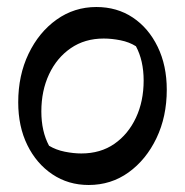

<svg xmlns="http://www.w3.org/2000/svg" viewBox="-20 -508 528 548"><path d="M233 20Q175 20 129.5 -10.5Q84 -41 58 -94Q32 -147 32 -216Q32 -293 61.5 -354.5Q91 -416 141.5 -452Q192 -488 255 -488Q314 -488 359 -458Q404 -428 430 -374.5Q456 -321 456 -252Q456 -175 426.5 -113.5Q397 -52 347 -16Q297 20 233 20ZM212 -70Q267 -70 306.5 -97.5Q346 -125 368 -172Q390 -219 390 -278Q390 -335 368 -376Q349 -388 324 -393Q299 -398 276 -398Q222 -398 182 -370.5Q142 -343 120 -296Q98 -249 98 -190Q98 -133 120 -92Q140 -80 165 -75Q190 -70 212 -70Z"/></svg>

Font: Eczar
Style: Regular
Weight: 400
Designer: Vaibhav Singh
Foundry: Rosetta Type Foundry
Version: Version 2.000